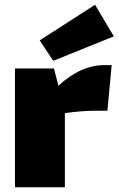

<svg xmlns="http://www.w3.org/2000/svg" viewBox="-20 -788 499 808"><path d="M204 -532 147 -618 380 -768 459 -635ZM207 -500 226 -427Q319 -514 421 -514H450L432 -322H379Q326 -322 253 -312V0H43V-500Z"/></svg>

Font: Exo 2.0 Black
Style: Regular
Weight: 900
Designer: Natanael Gama
Version: Version 1.001;PS 001.001;hotconv 1.0.70;makeotf.lib2.5.58329